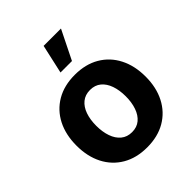

<svg xmlns="http://www.w3.org/2000/svg" viewBox="-220 -915 1054 1054"><g transform="rotate(-45 307.0 -388.0)"><path d="M306.6 10.5Q223.8 10.5 163.6 -24.8Q103.4 -60.1 70.9 -123.4Q38.5 -186.7 38.5 -270.7Q38.5 -355.3 70.9 -418.7Q103.4 -482.1 163.6 -517.4Q223.8 -552.7 306.6 -552.7Q389.6 -552.7 449.9 -517.4Q510.1 -482.1 542.6 -418.7Q575.2 -355.3 575.2 -270.7Q575.2 -186.7 542.6 -123.4Q510.1 -60.1 449.9 -24.8Q389.6 10.5 306.6 10.5ZM307.2 -107.4Q345.1 -107.4 370.4 -128.6Q395.7 -149.8 408.6 -187Q421.5 -224.1 421.5 -271.3Q421.5 -319.1 408.6 -356Q395.7 -392.8 370.4 -413.8Q345.1 -434.8 307.2 -434.8Q269.2 -434.8 243.6 -413.8Q218 -392.8 205.1 -356Q192.2 -319.1 192.2 -271.3Q192.2 -224.1 205.1 -187Q218 -149.8 243.6 -128.6Q269.2 -107.4 307.2 -107.4ZM260.4 -617 298.2 -785.9H433L349.4 -617Z"/></g></svg>

Font: Inter
Style: Regular
Weight: 400
Designer: Rasmus Andersson
Foundry: rsms
Version: Version 4.000;git-8c9346024